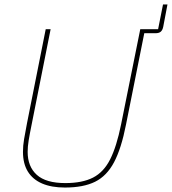

<svg xmlns="http://www.w3.org/2000/svg" viewBox="-20 -829 771 861"><path d="M185 -698H207L122 -271Q113 -227 108.5 -199Q104 -171 104 -148Q104 -82 145 -45Q186 -8 273 -8Q349 -8 397 -32.5Q445 -57 474 -114.5Q503 -172 523 -271L609 -698H689L711 -809H731L712 -709Q709 -694 701 -687Q693 -680 677 -680H627L545 -270Q524 -163 491.5 -101.5Q459 -40 406.5 -14Q354 12 271 12Q211 12 169 -6Q127 -24 105 -59.5Q83 -95 83 -148Q83 -176 88 -205Q93 -234 101 -276Z"/></svg>

Font: IBM Plex Sans Thin
Style: Italic
Weight: 250
Italic angle: -11.31°
Designer: Mike Abbink, Paul van der Laan, Pieter van Rosmalen
Foundry: Bold Monday
Version: Version 3.201